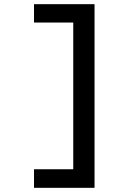

<svg xmlns="http://www.w3.org/2000/svg" viewBox="-20 -790 640 920"><path d="M433 110H143V21H331V-682H143V-770H433Z"/></svg>

Font: M PLUS Code Latin Expanded Medium
Style: Regular
Weight: 500
Width: 7
Designer: Coji Morishita
Foundry: UNDERFOREST DESIGN
Version: Version 1.002; ttfautohint (v1.8.3)